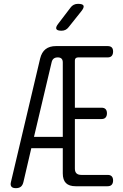

<svg xmlns="http://www.w3.org/2000/svg" viewBox="-20 -970 640 1000"><path d="M307 -67V-198H143L102 -22Q98 -5 88.5 2.5Q79 10 62.5 10Q46 10 39.5 2Q33 -6 37 -22L189 -665Q197 -698 217.5 -714Q238 -730 272 -730H540Q555 -730 562 -723Q569 -716 569 -701.5Q569 -687 562 -679Q555 -671 541 -671H387Q379 -671 374.5 -667Q370 -663 370 -655V-409H509Q523 -409 530 -401.5Q537 -394 537 -380Q537 -366 530 -358Q523 -350 509 -350H370V-92Q370 -75 378.5 -67Q387 -59 404 -59H541Q555 -59 562 -51.5Q569 -44 569 -30Q569 -16 562 -8Q555 0 540 0H374Q340 0 323.5 -16.5Q307 -33 307 -67ZM307 -257V-645Q307 -658 300.5 -664.5Q294 -671 281 -671Q268 -671 260 -665Q252 -659 249 -646L157 -257ZM300 -810Q278 -810 273.5 -819Q269 -828 283 -846L347 -930Q354 -940 364 -945Q374 -950 386 -950Q411 -950 415 -940.5Q419 -931 404 -912L337 -828Q330 -819 321 -814.5Q312 -810 300 -810Z"/></svg>

Font: Maple Mono NL ExtraLight
Style: Regular
Weight: 275
Monospace: yes
Designer: subframe7536
Version: Version 7.000